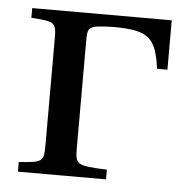

<svg xmlns="http://www.w3.org/2000/svg" viewBox="-42 -531 556 573"><g transform="rotate(5 236.0 -245.0)"><path d="M32 0H296V-29C205 -33 201 -35 201 -86V-400C201 -451 201 -452 276 -455H277C385 -455 406 -434 419 -342H450V-490H32V-461C104 -456 107 -454 107 -403V-87C107 -36 104 -34 32 -29Z"/></g></svg>

Font: Lingua Franca
Style: Regular
Weight: 400
Version: Version 1.19